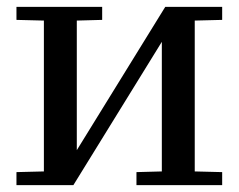

<svg xmlns="http://www.w3.org/2000/svg" viewBox="-20 -540 696 560"><path d="M108 -40V-480L28 -482V-520H278V-482L204 -480V-102L462 -520H628V-482L548 -480V-40L628 -38V0H378V-38L452 -40V-418L194 0H28V-38Z"/></svg>

Font: Minipax
Style: Regular
Weight: 400
Designer: Raphaël Ronot, Igor Stepanchenko (Cyrillic)
Foundry: steppetype
Version: Version 1.002